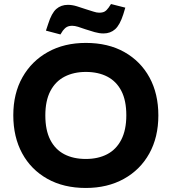

<svg xmlns="http://www.w3.org/2000/svg" viewBox="-20 -923 852 953"><path d="M406 10Q296 10 215 -35.5Q134 -81 90 -162Q46 -243 46 -351Q46 -459 91.5 -539.5Q137 -620 218 -665Q299 -710 406 -710Q517 -710 597.5 -664.5Q678 -619 722 -538.5Q766 -458 766 -350Q766 -242 721 -161Q676 -80 594.5 -35Q513 10 406 10ZM406 -134Q467 -134 512 -157.5Q557 -181 582 -229.5Q607 -278 607 -351Q607 -424 582.5 -471.5Q558 -519 513 -542.5Q468 -566 406 -566Q346 -566 300.5 -542.5Q255 -519 230 -471Q205 -423 205 -350Q205 -277 229.5 -229Q254 -181 299 -157.5Q344 -134 406 -134ZM280 -752 208 -771 219 -804Q236 -858 259.5 -878.5Q283 -899 317 -899Q338 -899 361 -892Q384 -885 407 -877Q427 -871 443.5 -865.5Q460 -860 472 -860Q489 -860 499 -865.5Q509 -871 519 -885L531 -903L602 -885L592 -852Q575 -799 551.5 -778Q528 -757 494 -757Q473 -757 450 -763.5Q427 -770 403 -778Q384 -785 367.5 -790Q351 -795 339 -795Q323 -795 312.5 -789.5Q302 -784 292 -771Z"/></svg>

Font: REM SemiBold
Style: Regular
Weight: 600
Designer: Octavio Pardo
Foundry: Ashler Design
Version: Version 1.005;gftools[0.9.28]